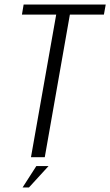

<svg xmlns="http://www.w3.org/2000/svg" viewBox="-20 -695 488 849"><path d="M117 0 228.5 -630.5H77L84.5 -675H447.5L439.5 -630.5H289L178 0ZM79.8 134 140.6 39.4H194.6L108 134Z"/></svg>

Font: Anybody Light
Style: Italic
Weight: 300
Italic angle: -10°
Designer: Tyler Finck
Foundry: Etcetera Type Company
Version: Version 1.010; ttfautohint (v1.8.3) -l 8 -r 50 -G 200 -x 14 